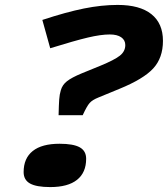

<svg xmlns="http://www.w3.org/2000/svg" viewBox="-20 -745 682 780"><path d="M316 -277H218Q219 -320 220.5 -341Q222 -362 227 -378Q233 -400 252 -415Q271 -430 312 -447L388 -478Q444 -501 466.5 -518.5Q489 -536 489 -562Q489 -582 472.5 -593.5Q456 -605 426 -605Q390 -605 337 -592.5Q284 -580 184 -549L152 -664Q249 -696 321 -710.5Q393 -725 458 -725Q548 -725 595 -687.5Q642 -650 642 -579Q642 -510 602.5 -467Q563 -424 465 -384L380 -349Q355 -339 344 -326.5Q333 -314 316 -277ZM76 -46Q76 -102 113 -131.5Q150 -161 222 -161Q278 -161 304 -146.5Q330 -132 330 -100Q330 -44 293 -14.5Q256 15 184 15Q128 15 102 0.5Q76 -14 76 -46Z"/></svg>

Font: Intel One Mono
Style: Bold Italic
Weight: 700
Italic angle: -16°
Monospace: yes
Designer: Fred Shallcrass
Foundry: Frere-Jones Type LLC
Version: Version 1.400;hotconv 1.1.0;makeotfexe 2.6.0;FJTRelease1.4